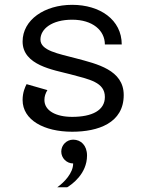

<svg xmlns="http://www.w3.org/2000/svg" viewBox="-20 -537 615 807"><path d="M287.5 50C260 50 237.5 72.5 237.5 100C237.5 127.5 260 150 287.5 150C287.5 190.8 249.2 230 220.8 250H262.5C280.8 239.2 345.8 194.2 345.8 116.7C345.8 74.2 320 50 287.5 50ZM283.3 -516.7C166.7 -516.7 75 -453.3 75 -362.5C75 -262.5 205 -243.3 275 -225C355.8 -203.3 420.8 -191.7 420.8 -129.2C420.8 -73.3 367.5 -45.8 283.3 -45.8C215 -45.8 166.7 -71.7 166.7 -116.7C166.7 -131.7 170.8 -144.2 179.2 -158.3L91.7 -183.3C85.8 -171.7 75 -149.2 75 -116.7C75 -32.5 165 16.7 283.3 16.7C392.5 16.7 500 -20 500 -137.5C500 -243.3 387.5 -268.3 300 -291.7C224.2 -311.7 150 -324.2 150 -370.8C150 -415 197.5 -454.2 283.3 -454.2C369.2 -454.2 420.8 -409.2 420.8 -350H491.7C491.7 -454.2 400 -516.7 283.3 -516.7Z"/></svg>

Font: BoonHome
Style: Book
Weight: 400
Designer: Sungsit Sawaiwan
Foundry: Sungsit Sawaiwan
Version: Version 0.2